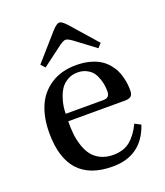

<svg xmlns="http://www.w3.org/2000/svg" viewBox="-135 -811 785 915"><g transform="rotate(-20 257.0 -354.0)"><path d="M120.1 -562 236.8 -694.8Q260.3 -720.2 272.9 -720.2Q285.6 -720.2 309.1 -694.8L425.8 -562L407.2 -541L304.2 -618.2Q283.2 -632.8 272.9 -632.8Q263.2 -632.8 242.2 -618.2L139.2 -541ZM48.8 -241.2Q48.8 -317.9 73.2 -375.5Q97.7 -433.1 150.4 -467.5Q203.1 -502 278.8 -502Q316.4 -502 347.4 -493.7Q378.4 -485.4 398.9 -472.4Q419.4 -459.5 435.1 -441.2Q450.7 -422.9 459.2 -405Q467.8 -387.2 472.9 -366.5Q478 -345.7 479.5 -330.8Q481 -315.9 481 -300.8Q481 -278.3 470.5 -270.8Q460 -263.2 440.9 -263.2H152.8Q152.3 -229.5 155.3 -199.7Q158.2 -169.9 168 -139.6Q177.7 -109.4 193.6 -87.9Q209.5 -66.4 236.8 -52.7Q264.2 -39.1 299.8 -39.1Q354.5 -39.1 387.7 -66.9Q420.9 -94.7 444.8 -145L475.1 -128.9Q427.2 12.2 279.8 12.2Q48.8 12.2 48.8 -241.2ZM153.8 -300.8H342.8Q362.3 -300.8 369.6 -309.1Q377 -317.4 377 -333Q377 -347.7 375.2 -362.3Q373.5 -377 366.9 -396.7Q360.4 -416.5 349.9 -431.2Q339.4 -445.8 319.3 -456.3Q299.3 -466.8 272.9 -466.8Q243.7 -466.8 220.9 -453.1Q198.2 -439.5 186 -420.4Q173.8 -401.4 166 -376.7Q158.2 -352.1 156 -334Q153.8 -315.9 153.8 -300.8Z"/></g></svg>

Font: Heuristica
Style: Regular
Weight: 400
Version: Version 1.0.2